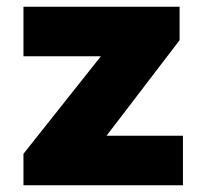

<svg xmlns="http://www.w3.org/2000/svg" viewBox="-20 -553 620 573"><path d="M50 0V-94L281 -385H50V-533H516V-433L298 -148H526V0Z"/></svg>

Font: Lexend Deca ExtraBold
Style: Regular
Weight: 800
Designer: Bonnie Shaver-Troup, Thomas Jockin
Foundry: Lexend
Version: Version 1.008; ttfautohint (v1.8.4.7-5d5b)